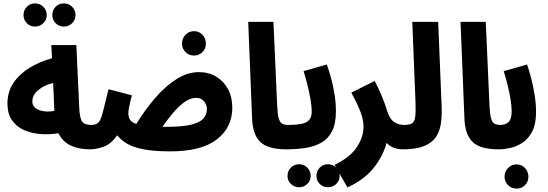

<svg xmlns="http://www.w3.org/2000/svg" viewBox="-20 -877 3236 1134"><path d="M357 -720Q328 -720 308.5 -740Q289 -760 289 -788Q289 -817 308.5 -837Q328 -857 357 -857Q386 -857 406 -837Q426 -817 426 -788Q426 -760 406 -740Q386 -720 357 -720ZM187 -720Q158 -720 138.5 -740Q119 -760 119 -788Q119 -817 138.5 -837Q158 -857 187 -857Q215 -857 235.5 -837Q256 -817 256 -788Q256 -760 235.5 -740Q215 -720 187 -720Z M510 5Q447 5 399 -17Q351 -39 325 -90Q270 -81 216.5 -85.5Q163 -90 119.5 -110Q76 -130 50 -168Q24 -206 24 -265Q24 -335 59.5 -387.5Q95 -440 154.5 -476.5Q214 -513 287 -533L283 -611H431L448 -240Q451 -178 465.5 -158.5Q480 -139 520 -139Q553 -139 570.5 -118Q588 -97 588 -69Q588 -35 567 -15Q546 5 510 5ZM171 -277Q171 -253 190 -238.5Q209 -224 239 -220Q269 -216 301 -222L294 -387Q242 -375 206.5 -345.5Q171 -316 171 -277Z M1126 -549Q1096 -549 1075.5 -569.5Q1055 -590 1055 -619Q1055 -650 1075.5 -671.5Q1096 -693 1126 -693Q1156 -693 1176 -671.5Q1196 -650 1196 -619Q1196 -590 1176 -569.5Q1156 -549 1126 -549Z M987 17Q890 17 828.5 5Q767 -7 730.5 -28.5Q694 -50 672 -78Q636 -26 592 -10.5Q548 5 510 5L520 -139Q551 -139 565 -158Q579 -177 589.5 -223Q600 -269 621 -350L759 -314Q738 -234 738 -209Q738 -187 747 -171Q756 -155 785 -145Q838 -231 898.5 -300.5Q959 -370 1023.5 -410.5Q1088 -451 1154 -451Q1213 -451 1257.5 -424Q1302 -397 1327 -350Q1352 -303 1352 -241Q1352 -124 1260.5 -53.5Q1169 17 987 17ZM1139 -299Q1105 -299 1071.5 -275.5Q1038 -252 1004.5 -213Q971 -174 939 -128Q950 -128 963 -128Q1058 -128 1110 -141Q1162 -154 1182 -178Q1202 -202 1202 -233Q1202 -259 1185 -279Q1168 -299 1139 -299Z M1672 5Q1562 5 1517 -39Q1472 -83 1469 -178L1446 -748H1595L1617 -256Q1619 -204 1626 -179Q1633 -154 1647 -146.5Q1661 -139 1682 -139Q1715 -139 1732 -118.5Q1749 -98 1749 -69Q1749 -35 1728.5 -15Q1708 5 1672 5Z M1917 229Q1888 229 1868.5 209.5Q1849 190 1849 162Q1849 133 1868.5 113Q1888 93 1917 93Q1945 93 1965.5 113Q1986 133 1986 162Q1986 190 1965.5 209.5Q1945 229 1917 229ZM1747 229Q1718 229 1698 209.5Q1678 190 1678 162Q1678 133 1698 113Q1718 93 1747 93Q1775 93 1795 113Q1815 133 1815 162Q1815 190 1795 209.5Q1775 229 1747 229Z M1671 5 1681 -139Q1763 -139 1792 -157Q1821 -175 1821 -217Q1821 -250 1813.5 -292.5Q1806 -335 1795 -378.5Q1784 -422 1773 -457L1910 -496Q1923 -462 1935.5 -415.5Q1948 -369 1956 -318.5Q1964 -268 1964 -220Q1964 -146 1941 -101.5Q1918 -57 1877 -34Q1836 -11 1783 -3Q1730 5 1671 5Z M2032 230 1956 97Q2049 51 2088 -8.5Q2127 -68 2127 -128Q2127 -172 2107 -222Q2087 -272 2055 -330L2193 -399Q2217 -353 2236 -307Q2255 -261 2265 -227Q2279 -178 2305 -158.5Q2331 -139 2369 -139Q2402 -139 2419 -118Q2436 -97 2436 -69Q2436 -35 2415.5 -15Q2395 5 2359 5Q2300 5 2263 -33Q2243 44 2187.5 114Q2132 184 2032 230Z M2358 5 2367 -139Q2399 -139 2414 -149Q2429 -159 2432.5 -188Q2436 -217 2434 -275L2415 -748H2568L2588 -258Q2591 -199 2584.5 -150.5Q2578 -102 2554.5 -67.5Q2531 -33 2484 -14Q2437 5 2358 5Z M2926 5Q2816 5 2771 -39Q2726 -83 2723 -178L2700 -748H2849L2871 -256Q2873 -204 2880 -179Q2887 -154 2901 -146.5Q2915 -139 2936 -139Q2969 -139 2986 -118.5Q3003 -98 3003 -69Q3003 -35 2982.5 -15Q2962 5 2926 5Z M3031 237Q3001 237 2980.5 216.5Q2960 196 2960 167Q2960 137 2980.5 115.5Q3001 94 3031 94Q3061 94 3081 115.5Q3101 137 3101 167Q3101 196 3081 216.5Q3061 237 3031 237Z M2925 5 2935 -139Q2965 -139 2983.5 -156Q3002 -173 3002 -219Q3002 -252 2995 -293.5Q2988 -335 2977 -378.5Q2966 -422 2955 -457L3093 -496Q3105 -462 3117 -415.5Q3129 -369 3137.5 -317Q3146 -265 3146 -215Q3146 -144 3123.5 -100.5Q3101 -57 3066 -34Q3031 -11 2993 -3Q2955 5 2925 5Z"/></svg>

Font: Noto Sans Arabic ExtCond ExtBd
Style: Regular
Weight: 800
Width: 2
Designer: Monotype Design Team, Nadine Chahine, Nizar Qandah and Khaled Hosny
Foundry: Monotype Imaging Inc.
Version: Version 2.012; ttfautohint (v1.8.4.7-5d5b)